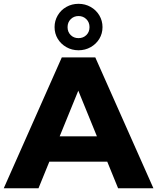

<svg xmlns="http://www.w3.org/2000/svg" viewBox="-32 -1007 840 1027"><path d="M298.6 -700H477.7L788.6 0H599.7L351 -609.8H422.6L173.9 0H-11.9ZM198.6 -277.8H549L596.6 -142.4H151.4ZM259.9 -861.9Q259.9 -896 276.8 -924.7Q293.6 -953.4 323 -970Q352.4 -986.6 388 -986.6Q423.6 -986.6 453 -969.9Q482.4 -953.2 499.4 -924.6Q516.3 -896 516.3 -861.9Q516.3 -827.6 499.4 -799.5Q482.4 -771.4 453 -754.8Q423.6 -738.1 388 -738.1Q352.4 -738.1 323.1 -754.8Q293.8 -771.4 276.8 -799.5Q259.9 -827.6 259.9 -861.9ZM446.8 -861.9Q446.8 -887.7 429.9 -904.4Q413 -921.2 388.1 -921.2Q363.1 -921.2 346.3 -904.4Q329.4 -887.7 329.4 -861.6Q329.4 -836.3 346 -819.6Q362.5 -803 387.9 -803Q413.3 -803 430.1 -819.6Q446.8 -836.1 446.8 -861.9Z"/></svg>

Font: iiserrat Thin
Style: Regular
Weight: 100
Designer: Akira Ohta
Foundry: Akira Ohta
Version: Version 1.200;Glyphs 3.3.1 (3343)